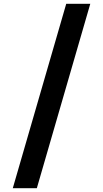

<svg xmlns="http://www.w3.org/2000/svg" viewBox="-20 -843 540 1006"><path d="M47 143 327 -823H453L173 143Z"/></svg>

Font: Iosevka SS18 Extrabold
Style: Regular
Weight: 800
Monospace: yes
Designer: Belleve Invis
Foundry: Belleve Invis
Version: Version 25.1.1; ttfautohint (v1.8.4)